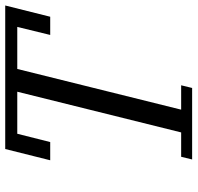

<svg xmlns="http://www.w3.org/2000/svg" viewBox="-30 -708 738 717"><g transform="rotate(-90 338.5 -349.0)"><path d="M112 -41H203L355 -653H198L167 -530H99L141 -698H677L635 -530H567L597 -653H440L288 -41H379L369 0H102Z"/></g></svg>

Font: IBM Plex Serif
Style: Italic
Weight: 400
Italic angle: -14°
Designer: Mike Abbink, Paul van der Laan, Pieter van Rosmalen
Foundry: Bold Monday
Version: Version 3.001